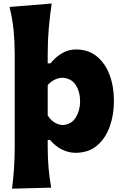

<svg xmlns="http://www.w3.org/2000/svg" viewBox="-20 -871 716 1114"><path d="M49.8 223.6Q57.6 163.6 61.5 103.8Q65.4 43.9 65.4 -26.9V-560.5Q65.4 -629.4 58.8 -695.8Q52.2 -762.2 35.2 -830.6L279.8 -850.6Q270 -783.7 263.4 -711.4Q256.8 -639.2 256.8 -560.5V-503.4H272.9Q300.8 -538.6 338.4 -561.3Q376 -584 420.4 -584Q492.2 -584 541.3 -544.2Q590.3 -504.4 615.7 -436.8Q641.1 -369.1 641.1 -284.7Q641.1 -205.6 616.9 -137.2Q592.8 -68.8 543.2 -26.6Q493.7 15.6 417 15.6Q379.9 15.6 341.6 -2.4Q303.2 -20.5 270 -59.1H256.8V-16.1Q256.8 46.4 261.7 102.1Q266.6 157.7 276.9 217.8ZM342.3 -145.5Q394 -147.9 419.4 -189Q444.8 -230 444.8 -282.7Q444.8 -338.4 419.2 -377.9Q393.6 -417.5 341.8 -419.9Q319.3 -419.4 296.9 -408.4Q274.4 -397.5 256.8 -377.4V-201.2Q289.6 -149.9 342.3 -145.5Z"/></svg>

Font: Pinar-DS4-FD ExtraBold
Style: Regular
Weight: 800
Designer: Amin Abedi
Version: Version 3.000